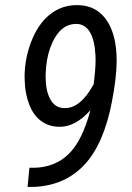

<svg xmlns="http://www.w3.org/2000/svg" viewBox="-20 -741 524 762"><path d="M234.4 -312Q236.3 -312 238.3 -312Q300.3 -312 351.6 -406.7Q359.4 -466.3 359.4 -504.9Q359.4 -513.2 358.9 -520Q356 -580.6 337.4 -612.5Q318.8 -644.5 285.6 -646Q283.2 -646 281.2 -646Q222.7 -646 188.5 -573.7Q168 -529.3 163.1 -476.1L161.1 -445.8Q161.1 -441.4 161.1 -437Q161.1 -381.8 178.7 -348.6Q197.3 -313 234.4 -312ZM338.9 -303.7Q279.8 -237.8 217.8 -237.8Q216.3 -237.8 215.3 -237.8Q173.3 -238.3 142.6 -261.2Q111.8 -284.2 95.5 -327.6Q79.1 -371.1 78.1 -420.9Q77.6 -428.2 77.6 -436Q77.6 -505.4 102.5 -571.8Q129.9 -645.5 178.7 -684.1Q225.1 -720.7 284.7 -720.7Q287.6 -720.7 290.5 -720.7Q365.2 -718.8 404.8 -658.2Q442.9 -600.1 442.9 -500.5Q442.9 -496.6 442.9 -493.2Q441.9 -429.2 424.3 -337.9Q392.1 -169.9 315.7 -87.9Q239.3 -5.9 119.6 0.5L89.4 1L96.7 -75.2H117.7Q199.2 -77.6 252.9 -130.1Q306.6 -182.6 338.9 -303.7Z"/></svg>

Font: MAUL Condensed Italic
Style: Condenced Regular Italic
Weight: 400
Italic angle: -12°
Designer: MAUL
Version: Version 1.0; 2020; ttfautohint (v1.8.3)